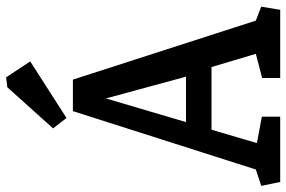

<svg xmlns="http://www.w3.org/2000/svg" viewBox="-181 -777 954 640"><g transform="rotate(-90 296.0 -457.0)"><path d="M9.4 0 -3.6 -63.2 51 -81.2 245.6 -691H350.6L547.3 -81.2L593.8 -63.2L583.3 0H356.1V-60.2L436.6 -81.2L392.5 -229H183.7L139 -77.7L227 -61.2V0ZM209 -314H360.4L287.9 -580.9ZM222.7 -712.3 188.1 -757.1 325.1 -909.6 358.2 -913.6 411.4 -833.3Z"/></g></svg>

Font: Kreon Light
Style: Regular
Weight: 300
Designer: Julia Petretta
Foundry: Julia Petretta and Eli Heuer
Version: Version 2.002